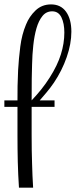

<svg xmlns="http://www.w3.org/2000/svg" viewBox="-20 -860 347 880"><path d="M125 -244.1Q125 -204.1 125.5 -171.6Q126 -139.2 127 -110.6Q127.9 -82 128.9 -54.9Q129.9 -27.8 131.8 0H66.9Q63 -59.1 61.5 -117.9Q60.1 -176.8 60.1 -240.2V-370.1H0V-399.9H60.1Q60.1 -434.1 60.5 -465.6Q61 -497.1 63 -538.1Q65.9 -590.8 73 -646.5Q80.1 -702.1 99.1 -747.1Q113.8 -784.2 142.8 -812Q171.9 -839.8 213.9 -839.8Q258.8 -839.8 283 -805.9Q307.1 -772 307.1 -714.8Q307.1 -659.2 285.6 -597.7Q264.2 -536.1 227.1 -481Q210 -456.1 193.4 -436.5Q176.8 -417 162.1 -399.9H230V-370.1H125ZM208 -504.9Q243.2 -560.1 259 -610.6Q274.9 -661.1 274.9 -710.9Q274.9 -752.9 261.5 -780.5Q248 -808.1 219.2 -808.1Q191.9 -808.1 174.6 -786.6Q157.2 -765.1 147.2 -730.5Q137.2 -695.8 132.6 -652.3Q127.9 -608.9 127 -564Q126 -544.9 125.5 -499.5Q125 -454.1 125 -399.9Q147 -422.9 168.5 -449.5Q189.9 -476.1 208 -504.9Z"/></svg>

Font: Sevillana
Style: Regular
Weight: 400
Designer: Olga Umpeleva
Foundry: Brownfox
Version: Version 1.001